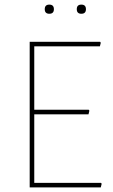

<svg xmlns="http://www.w3.org/2000/svg" viewBox="-20 -820 494 840"><path d="M215.8 -779.8Q215.8 -759.8 195.8 -759.8Q175.8 -759.8 175.8 -779.8Q175.8 -799.8 195.8 -799.8Q215.8 -799.8 215.8 -779.8ZM356 -779.8Q356 -759.8 335.9 -759.8Q315.9 -759.8 315.9 -779.8Q315.9 -799.8 335.9 -799.8Q356 -799.8 356 -779.8ZM420.9 0H109.9V-637.2H418L420.9 -632.8L417 -617.2H129.9V-339.8H368.2L371.1 -335.9L367.2 -319.8H129.9V-20H421.9L424.8 -16.1Z"/></svg>

Font: Datalegreya
Style: Dot
Weight: 700
Designer: Figs Lab
Foundry: Figs Lab
Version: Version 1.002;PS 001.002;hotconv 1.0.70;makeotf.lib2.5.58329